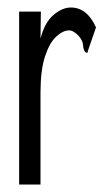

<svg xmlns="http://www.w3.org/2000/svg" viewBox="-20 -491 290 512"><path d="M31 -460H89L88 -388Q99 -431 122.5 -451Q146 -471 169 -471Q212 -471 236 -418L216 -360L213 -350L207 -352Q202 -360 201.5 -371Q201 -382 190 -395Q176 -410 164 -410Q148 -410 130 -393.5Q112 -377 100 -340.5Q88 -304 88 -244V1H31Z"/></svg>

Font: Inconsolata UltraCondensed Medium
Style: Regular
Weight: 500
Width: 1
Monospace: yes
Designer: Raph Levien, Cyreal, Brenton Simpson
Foundry: Raph Levien, Cyreal, Google
Version: Version 3.001; ttfautohint (v1.8.2.53-6de2)